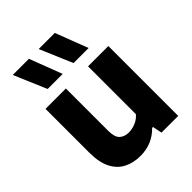

<svg xmlns="http://www.w3.org/2000/svg" viewBox="-229 -931 1063 1063"><g transform="rotate(-45 303.0 -399.0)"><path d="M243.5 9.5Q189 9.5 146.5 -11.8Q104 -33 79.5 -80Q55 -127 55 -204.5V-547H214.5V-215.5Q214.5 -166 235 -147Q255.5 -128 289.5 -128Q314.5 -128 342 -139Q369.5 -150 388 -172.5V-547H547V0H416L405 -55H398Q334.5 9.5 243.5 9.5ZM344 -616.5 262.5 -808H388.5L462 -616.5ZM141 -616.5 59.5 -808H186L259 -616.5Z"/></g></svg>

Font: Encode Sans
Style: Bold
Weight: 700
Designer: Multiple Designers
Foundry: Impallari Type
Version: Version 3.002; ttfautohint (v1.8.3) -l 8 -r 50 -G 200 -x 14 